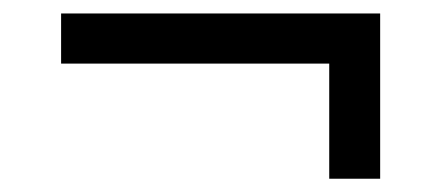

<svg xmlns="http://www.w3.org/2000/svg" viewBox="-20 -463 665 285"><path d="M468.7 -197.7V-368.6H70.7V-443H544.3V-197.7Z"/></svg>

Font: Archivo SemiBold
Style: Regular
Weight: 600
Designer: Hector Gatti
Foundry: Omnibus-Type
Version: Version 2.001